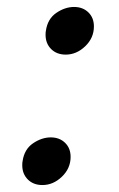

<svg xmlns="http://www.w3.org/2000/svg" viewBox="-20 -521 341 552"><path d="M45 -58Q44 -54 44 -46Q44 -21 60 -5Q76 11 102 11Q133 11 158 -13Q183 -37 183 -70Q183 -95 167 -110.5Q151 -126 126 -126Q100 -126 75 -109Q50 -92 45 -58ZM112 -433Q111 -429 111 -421Q111 -396 127 -380Q143 -364 169 -364Q200 -364 225 -388Q250 -412 250 -445Q250 -470 234 -485.5Q218 -501 193 -501Q167 -501 142 -484Q117 -467 112 -433Z"/></svg>

Font: Geom
Style: Italic
Weight: 400
Italic angle: -10°
Version: Version 1.102